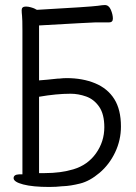

<svg xmlns="http://www.w3.org/2000/svg" viewBox="-20 -730 540 762"><path d="M176 12Q110 12 72 2Q34 -8 34 -23Q34 -37 55 -38H69V-609Q69 -654 67.5 -667Q66 -680 66 -690Q66 -704 83 -704Q92 -704 102.5 -701Q113 -698 119 -695Q123 -692 127 -691Q340 -703 368 -707Q388 -710 396 -710Q412 -710 420 -691Q428 -672 428 -656Q428 -641 412 -641H356Q345 -641 135 -629V-411Q164 -413 209 -418H214Q231 -420 244 -420Q308 -420 357.5 -399.5Q407 -379 433.5 -337Q460 -295 460 -228Q460 -174 437 -125.5Q414 -77 375 -44Q336 -11 297.5 -1.5Q259 8 231 9H229Q203 12 176 12ZM135 -43H158Q221 -43 271 -58Q328 -75 361 -121.5Q394 -168 394 -225Q394 -277 373.5 -306.5Q353 -336 322 -347Q291 -358 260 -358Q204 -358 135 -346Z"/></svg>

Font: LXGW WenKai Mono TC
Style: Regular
Weight: 400
Designer: LXGW / Fontworks Inc.
Foundry: LXGW / Fontworks Inc.
Version: Version 1.330